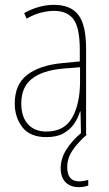

<svg xmlns="http://www.w3.org/2000/svg" viewBox="-20 -557 450 794"><path d="M203 -537Q272 -537 304 -495.5Q336 -454 336 -356V0H315L313 -96H311Q303 -69 286.5 -45Q270 -21 242.5 -5.5Q215 10 172 10Q104 10 72.5 -31Q41 -72 41 -129Q41 -208 92.5 -247.5Q144 -287 237 -296L310 -303V-351Q310 -441 284.5 -476.5Q259 -512 203 -512Q179 -512 150.5 -505Q122 -498 90 -480L80 -503Q108 -519 140 -528Q172 -537 203 -537ZM237 -273Q154 -265 111 -230.5Q68 -196 68 -129Q68 -74 95.5 -43.5Q123 -13 172 -13Q246 -13 278.5 -70.5Q311 -128 311 -220V-279ZM258 134Q258 193 307 193Q317 193 328 191Q339 189 345 187V210Q338 213 327.5 215Q317 217 305 217Q272 217 251.5 197Q231 177 231 138Q231 99 254 62Q277 25 319 -10L339 0Q301 33 279.5 65.5Q258 98 258 134Z"/></svg>

Font: Noto Sans Telugu Condensed Thin
Style: Regular
Weight: 100
Width: 3
Designer: Jelle Bosma - Monotype Design Team
Foundry: Monotype Imaging Inc.
Version: Version 2.005; ttfautohint (v1.8.4.7-5d5b)